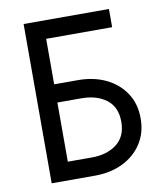

<svg xmlns="http://www.w3.org/2000/svg" viewBox="-80 -765 708 831"><g transform="rotate(-10 274.0 -350.0)"><path d="M80 -700H455V-620H165V-420H270Q338 -420 391.5 -394.5Q445 -369 476.5 -322Q508 -275 508 -210Q508 -146 476.5 -98.5Q445 -51 391.5 -25.5Q338 0 270 0H80ZM270 -340H165V-80H270Q338 -80 380.5 -113Q423 -146 423 -210Q423 -275 380.5 -307.5Q338 -340 270 -340Z"/></g></svg>

Font: Jost*
Style: Regular
Weight: 400
Version: Version 3.7